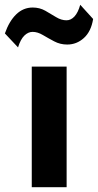

<svg xmlns="http://www.w3.org/2000/svg" viewBox="-62 -784 410 804"><path d="M71 0V-505H217V0ZM13.5 -585.5 -41.5 -644Q-23.5 -695.5 6 -724Q35.5 -752.5 75 -752.5Q104 -752.5 127.8 -739Q151.5 -725.5 173 -712.2Q194.5 -699 216.5 -699Q235 -699 250 -715.2Q265 -731.5 274 -764L328 -704.5Q319.5 -652 289.2 -624.8Q259 -597.5 219.5 -597.5Q190 -597.5 165 -610.8Q140 -624 117.8 -637.2Q95.5 -650.5 74.5 -650.5Q56 -650.5 40 -635Q24 -619.5 13.5 -585.5Z"/></svg>

Font: Geologica SemiBold
Style: Regular
Weight: 600
Designer: Sindre Bremnes, Frode Helland
Foundry: Monokrom Skriftforlag AS
Version: Version 1.010;gftools[0.9.28]